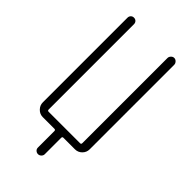

<svg xmlns="http://www.w3.org/2000/svg" viewBox="-270 -805 1040 1040"><g transform="rotate(45 250.0 -284.5)"><path d="M127 0Q103.5 0 86.9 -17.1Q70.3 -34.2 70.3 -56.6V-705.1Q70.3 -715.8 77.1 -723.1Q84 -730.5 95.2 -730.5Q106.4 -730.5 113.3 -723.1Q120.1 -715.8 120.1 -705.1V-51.8Q120.1 -43 128.9 -43H370.1Q377.9 -43 377.9 -51.8V-704.1Q377.9 -713.9 385.7 -722.2Q393.6 -730.5 403.8 -730.5Q414.1 -730.5 421.9 -722.2Q429.7 -713.9 429.7 -704.1V-56.6Q429.7 -33.2 413.1 -16.6Q396.5 0 373 0H284.2Q276.4 0 276.4 8.8V134.8Q276.4 144.5 268.6 152.3Q260.7 160.2 250 160.2Q240.2 160.2 232.4 153.3Q224.6 146.5 224.6 134.8V8.8Q224.6 0 215.8 0Z"/></g></svg>

Font: Rounded Mgen+ 1mn light
Style: Regular
Weight: 200
Designer: [Source Han Sans]
Ryoko NISHIZUKA  (kana & ideographs); Paul D. Hunt (Latin, Greek & Cyrillic); Wenlong ZHANG  (bopomofo
Version: Version 1.059.20150602